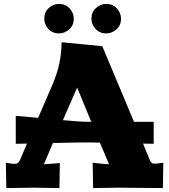

<svg xmlns="http://www.w3.org/2000/svg" viewBox="-20 -955 860 976"><path d="M205.1 -859.9Q205.1 -893.6 228 -914.3Q251 -935.1 279.8 -935.1Q313.5 -935.1 334.2 -911.9Q355 -888.7 355 -859.9Q355 -826.2 331.8 -805.7Q308.6 -785.2 279.8 -785.2Q246.1 -785.2 225.6 -808.1Q205.1 -831.1 205.1 -859.9ZM444.8 -859.9Q444.8 -893.6 468 -914.3Q491.2 -935.1 520 -935.1Q553.7 -935.1 574.5 -911.9Q595.2 -888.7 595.2 -859.9Q595.2 -826.2 572 -805.7Q548.8 -785.2 520 -785.2Q486.3 -785.2 465.6 -808.1Q444.8 -831.1 444.8 -859.9ZM500 -720.2 661.1 -335.9H761.2V-224.1L707 -225.1L738.8 -147.9Q745.1 -132.8 750.2 -127.9Q755.4 -123 766.1 -123Q777.3 -123 810.1 -127.9L808.1 1L583 -1L453.1 1L451.2 -127.9L475.1 -125Q520 -120.1 534.2 -120.1L487.8 -230Q460.9 -231 430.2 -231Q369.1 -231 249 -228L203.1 -120.1Q204.1 -120.1 259.8 -124L284.2 -126L282.2 1L149.9 -1L12.2 1L9.8 -127.9Q39.6 -122.1 53.2 -122.1Q65.9 -122.1 72.3 -127.7Q78.6 -133.3 84 -147L117.2 -225.1L60.1 -224.1V-366.2Q109.9 -361.8 173.8 -356L248 -527.8Q293 -633.3 293 -740.2ZM299.8 -344.2Q387.7 -335.9 430.2 -335.9H443.8L372.1 -509.8Z"/></svg>

Font: Zantroke
Style: Regular
Weight: 500
Foundry: gluk
Version: Version 0.36